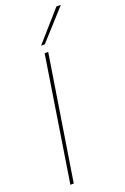

<svg xmlns="http://www.w3.org/2000/svg" viewBox="-172 -963 659 1015"><g transform="rotate(-20 157.5 -455.5)"><path d="M37 0 147 -700H167L56 0ZM143 -744 290 -911H315L164 -744Z"/></g></svg>

Font: Georama Thin
Style: Italic
Weight: 100
Italic angle: -9°
Designer: Jean-Baptiste Levee
Foundry: Production Type
Version: Version 1.000